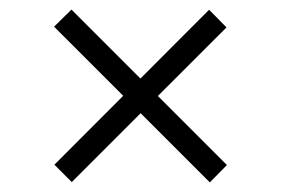

<svg xmlns="http://www.w3.org/2000/svg" viewBox="-20 -431 590 403"><path d="M420.4 -48.2 93.5 -375 130 -410.9 456.3 -84.6ZM130.6 -48.8 94.2 -85.3 418.9 -410.5 455.4 -373.5Z"/></svg>

Font: Ysabeau
Style: Bold Italic
Weight: 700
Italic angle: -12°
Designer: Christian Thalmann (Catharsis Fonts)
Version: Version 2.002